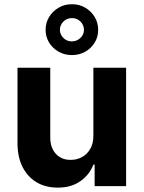

<svg xmlns="http://www.w3.org/2000/svg" viewBox="-20 -858 662 885"><path d="M410.4 -232V-545.9H561.3V0H416.2V-99.2H410.4Q392 -51.6 349.4 -22.1Q306.7 7.3 245.3 6.8Q190.5 6.8 148.9 -17.7Q107.3 -42.3 84 -88.3Q60.7 -134.4 60.7 -198V-545.9H211.7V-224.6Q211.7 -177 237.6 -148.8Q263.5 -120.6 306.6 -121.1Q333.8 -121.1 357.3 -133.6Q380.9 -146.1 395.6 -170.8Q410.4 -195.6 410.4 -232ZM311.5 -604.1Q278 -604.1 250.3 -619.6Q222.7 -635.2 206.4 -661.6Q190.2 -688.1 190.2 -720.5Q190.2 -752.9 206.4 -779.8Q222.7 -806.6 250.3 -822.7Q278 -838.8 311.5 -838.5Q345.3 -838.8 372.8 -822.7Q400.2 -806.6 416.5 -779.8Q432.7 -752.9 432.4 -720.5Q432.7 -688.1 416.5 -661.6Q400.2 -635.2 372.8 -619.6Q345.3 -604.1 311.5 -604.1ZM311.5 -667.2Q335.2 -667.7 351.1 -683.6Q367 -699.5 367 -720.5Q367 -742.2 351.1 -758.5Q335.2 -774.9 311.5 -774.6Q287.9 -774.6 272 -758.4Q256.1 -742.2 256.1 -720.5Q256.1 -699.5 272 -683.3Q287.9 -667.1 311.5 -667.2Z"/></svg>

Font: GitLab Sans
Style: Regular
Weight: 400
Designer: Rasmus Andersson
Foundry: Modifications by GitLab B.V., manufactured by rsms
Version: Version 4.000;git-c8fb6b7